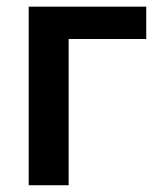

<svg xmlns="http://www.w3.org/2000/svg" viewBox="-20 -548 459 568"><path d="M412.6 -432.6V-528.3H64.9V0H183.1V-432.6Z"/></svg>

Font: FAU Chimera Medium
Style: Regular
Weight: 500
Version: Version 1.002;hotconv 1.0.117;makeotfexe 2.5.65602